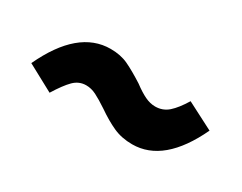

<svg xmlns="http://www.w3.org/2000/svg" viewBox="-36 -517 497 395"><g transform="rotate(30 212.5 -319.0)"><path d="M194 -279Q176 -291 164 -297Q152 -303 140 -303Q123 -303 110.5 -290.5Q98 -278 82 -252L19 -286Q69 -393 146 -393Q170 -393 188 -384.5Q206 -376 231 -360Q247 -348 259.5 -342Q272 -336 284 -336Q302 -336 315 -347.5Q328 -359 342 -382L406 -349Q357 -245 282 -245Q257 -245 237 -254Q217 -263 194 -279Z"/></g></svg>

Font: Fira Sans Compressed Medium
Style: Regular
Weight: 500
Width: 1
Designer: bBox Type GmbH & Carrois Corporate GbR & Edenspiekermann AG
Foundry: bBox Type GmbH & Carrois Corporate GbR & Edenspiekermann AG
Version: Version 4.301